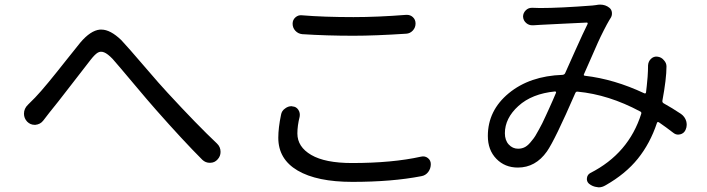

<svg xmlns="http://www.w3.org/2000/svg" viewBox="-20 -762 3040 825"><path d="M166 -244.1Q153.3 -227.5 131.8 -225.6Q130.9 -225.6 128.9 -225.6Q110.4 -225.6 96.7 -239.3Q83 -253.9 83 -273.4Q83 -295.9 100.6 -312.5Q113.3 -325.2 130.9 -342.8Q154.3 -367.2 188.5 -408.7Q222.7 -450.2 264.2 -502.9Q305.7 -555.7 325.2 -579.1Q369.1 -630.9 409.2 -634.8Q412.1 -634.8 416 -634.8Q454.1 -634.8 501 -589.8Q530.3 -558.6 600.1 -477.1Q669.9 -395.5 700.2 -363.3Q828.1 -224.6 912.1 -145.5Q927.7 -130.9 927.7 -109.4Q927.7 -90.8 915 -77.1Q902.3 -62.5 882.8 -62.5Q881.8 -62.5 880.9 -62.5Q863.3 -62.5 849.6 -75.2Q766.6 -158.2 650.4 -290Q619.1 -325.2 553.2 -403.8Q487.3 -482.4 463.9 -508.8Q442.4 -531.2 427.2 -537.1Q412.1 -543 399.9 -535.6Q387.7 -528.3 370.1 -505.9Q357.4 -490.2 289.1 -401.4Q220.7 -312.5 192.4 -278.3Q179.7 -262.7 166 -244.1Z M1278.3 -615.2Q1260.7 -617.2 1249 -629.9Q1237.3 -642.6 1237.3 -660.2Q1237.3 -676.8 1249.5 -687.5Q1261.7 -698.2 1277.3 -696.3Q1371.1 -688.5 1499 -688.5Q1602.5 -688.5 1725.6 -698.2Q1727.5 -698.2 1728.5 -698.2Q1743.2 -698.2 1753.9 -688.5Q1765.6 -677.7 1765.6 -661.1Q1765.6 -643.6 1753.9 -630.9Q1742.2 -618.2 1725.6 -617.2Q1590.8 -608.4 1499 -608.4Q1382.8 -608.4 1278.3 -615.2ZM1187.5 -268.6Q1190.4 -286.1 1205.1 -295.9Q1217.8 -305.7 1232.4 -305.7Q1234.4 -305.7 1237.3 -304.7Q1252.9 -303.7 1261.7 -290.5Q1270.5 -277.3 1267.6 -260.7Q1257.8 -221.7 1257.8 -188.5Q1257.8 -130.9 1317.4 -96.2Q1377 -61.5 1492.2 -61.5Q1666 -61.5 1789.1 -88.9Q1805.7 -92.8 1818.4 -83Q1831.1 -73.2 1831.1 -56.6Q1831.1 -38.1 1820.3 -23.4Q1808.6 -7.8 1790 -4.9Q1664.1 19.5 1494.1 19.5Q1341.8 19.5 1258.8 -29.3Q1175.8 -78.1 1175.8 -169.9Q1175.8 -212.9 1187.5 -268.6Z M2265.6 -158.2Q2273.4 -167 2280.3 -178.2Q2287.1 -189.5 2295.9 -205.6Q2304.7 -221.7 2310.1 -232.4Q2315.4 -243.2 2325.7 -265.6Q2335.9 -288.1 2339.8 -296.4Q2343.8 -304.7 2355.5 -331.5Q2367.2 -358.4 2369.1 -363.3Q2370.1 -365.2 2368.7 -367.2Q2367.2 -369.1 2365.2 -369.1Q2265.6 -359.4 2207.5 -306.6Q2149.4 -253.9 2149.4 -189.5Q2149.4 -159.2 2166 -141.1Q2182.6 -123 2206.1 -123Q2223.6 -123 2237.3 -130.9Q2251 -138.7 2265.6 -158.2ZM2906.2 -272.5Q2922.9 -260.7 2928.7 -241.2Q2930.7 -233.4 2930.7 -225.6Q2930.7 -214.8 2925.8 -204.1Q2918.9 -188.5 2902.3 -184.6Q2898.4 -183.6 2893.6 -183.6Q2882.8 -183.6 2873 -191.4Q2842.8 -214.8 2811.5 -236.3Q2804.7 -240.2 2802.7 -233.4Q2773.4 -145.5 2720.7 -80.1Q2668 -14.6 2582 34.2Q2567.4 43 2552.7 43Q2548.8 43 2545.9 42Q2526.4 40 2510.7 27.3Q2500 17.6 2502 2.9Q2503.9 -11.7 2516.6 -18.6Q2681.6 -102.5 2735.4 -273.4Q2737.3 -280.3 2730.5 -283.2Q2595.7 -355.5 2461.9 -368.2Q2455.1 -369.1 2452.1 -362.3Q2364.3 -160.2 2330.1 -111.3Q2281.2 -42 2205.1 -42Q2149.4 -42 2112.8 -79.6Q2076.2 -117.2 2076.2 -177.7Q2076.2 -287.1 2166 -361.3Q2255.9 -435.5 2397.5 -440.4Q2405.3 -441.4 2408.2 -447.3Q2415 -462.9 2451.2 -543.5Q2487.3 -624 2504.9 -659.2Q2505.9 -661.1 2504.4 -663.6Q2502.9 -666 2501 -665Q2477.5 -664.1 2400.9 -660.2Q2324.2 -656.2 2302.7 -655.3Q2286.1 -654.3 2271.5 -653.3Q2269.5 -653.3 2267.6 -653.3Q2252.9 -653.3 2242.2 -662.1Q2228.5 -672.9 2227.5 -690.4Q2227.5 -706.1 2239.3 -717.8Q2250 -728.5 2265.6 -728.5Q2266.6 -728.5 2267.6 -728.5Q2285.2 -727.5 2300.8 -727.5Q2384.8 -727.5 2525.4 -738.3Q2533.2 -739.3 2541 -740.2Q2550.8 -742.2 2558.6 -742.2Q2582 -742.2 2598.6 -728.5Q2608.4 -720.7 2609.4 -707Q2610.4 -693.4 2602.5 -682.6Q2600.6 -678.7 2597.7 -674.8Q2588.9 -660.2 2574.2 -631.3Q2559.6 -602.5 2549.3 -579.6Q2539.1 -556.6 2518.6 -509.8Q2498 -462.9 2489.3 -443.4Q2486.3 -437.5 2493.2 -436.5Q2619.1 -421.9 2748 -361.3Q2754.9 -358.4 2755.9 -365.2Q2758.8 -386.7 2762.7 -431.6Q2764.6 -458 2764.6 -481.4Q2765.6 -498 2777.3 -509.3Q2789.1 -520.5 2804.7 -518.6Q2822.3 -516.6 2833 -502.9Q2843.8 -491.2 2843.8 -476.6Q2843.8 -423.8 2826.2 -329.1Q2825.2 -322.3 2831.1 -318.4Q2868.2 -297.9 2906.2 -272.5Z"/></svg>

Font: Gen Jyuu Gothic Regular
Style: Regular
Weight: 400
Designer: [Source Han Sans]
Ryoko NISHIZUKA  (kana & ideographs); Paul D. Hunt (Latin, Greek & Cyrillic); Wenlong ZHANG  (bopomofo
Version: Version 1.002.20150607